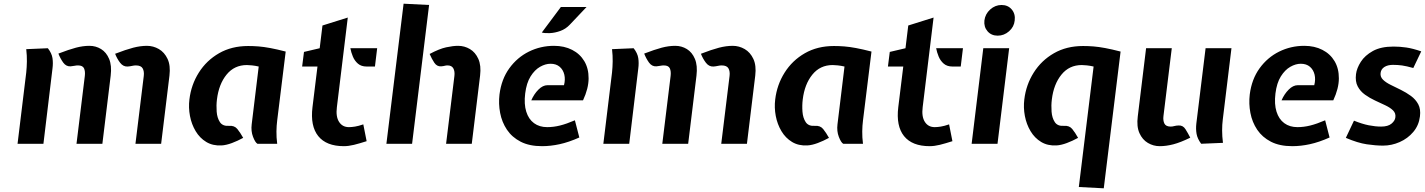

<svg xmlns="http://www.w3.org/2000/svg" viewBox="-20 -778 7711 1039"><path d="M713 0 758 -367Q761 -392 752 -408Q743 -424 715 -424Q706 -424 695 -421.5Q684 -419 671 -418Q647 -416.5 630.2 -438.2Q613.5 -460 603 -487Q661 -509.5 700.5 -519.8Q740 -530 775 -530Q809.5 -530 839.8 -512.5Q870 -495 886.8 -459.2Q903.5 -423.5 897 -369L852 0ZM75 0 122 -386Q125 -414 125.5 -445.5Q126 -477 122 -512L239 -517Q260 -490 264 -463.5Q268 -437 264 -407L215 0ZM394 0 439 -367Q442 -392 434.8 -408Q427.5 -424 402 -424Q393 -424 383.5 -422Q374 -420 362 -419Q338 -417.5 322.2 -439.2Q306.5 -461 296 -488Q353 -510 391 -520Q429 -530 464 -530Q498.5 -530 527 -512.5Q555.5 -495 570.5 -459.2Q585.5 -423.5 579 -369L534 0Z M1179 9Q1131.5 11.5 1096.2 -9.8Q1061 -31 1038.8 -68.2Q1016.5 -105.5 1008 -150.5Q999.5 -195.5 1005 -240Q1014.5 -319.5 1056 -385.2Q1097.5 -451 1165.5 -490Q1233.5 -529 1323 -529Q1351 -529 1379.2 -526.8Q1407.5 -524.5 1442.5 -518Q1477.5 -511.5 1526 -499L1480 -126Q1476.5 -98.5 1476 -67Q1475.5 -35.5 1480 0H1373Q1361 -7 1349.2 -37.8Q1337.5 -68.5 1342 -105L1380 -418Q1360.5 -422.5 1343.5 -424.2Q1326.5 -426 1316 -426Q1248 -426 1206 -374.2Q1164 -322.5 1154 -240Q1150 -208 1152.5 -174Q1155 -140 1170 -117.2Q1185 -94.5 1219 -97Q1248.5 -99.5 1264.5 -79.8Q1280.5 -60 1296 -32Q1266 -15.5 1235.2 -4Q1204.5 7.5 1179 9Z M1841 13Q1746 13 1702.2 -41.5Q1658.5 -96 1671 -198L1698 -418H1615L1625 -497L1710 -517L1725 -640L1862 -683L1803 -198Q1796.5 -147 1814.8 -118.5Q1833 -90 1868 -90Q1882.5 -90 1901.2 -93Q1920 -96 1946 -105L1964 -14Q1925 -1.5 1895.5 5.8Q1866 13 1841 13ZM1964 -418Q1935 -418 1917 -433.5Q1899 -449 1889.5 -472Q1880 -495 1876 -517H2021L2009 -418Z M2071 0 2164 -758 2302 -751 2210 0ZM2394 0 2439 -367Q2442 -392 2433.2 -408Q2424.5 -424 2402 -424Q2393 -424 2386.5 -422Q2380 -420 2367 -419Q2344.5 -417.5 2330.5 -438.2Q2316.5 -459 2305 -486Q2357.5 -514 2394.5 -522Q2431.5 -530 2459 -530Q2493.5 -530 2523 -512.5Q2552.5 -495 2568.5 -459.2Q2584.5 -423.5 2578 -369L2533 0Z M2913 13Q2844.5 13 2797.5 -11.2Q2750.5 -35.5 2723.2 -76.2Q2696 -117 2686.5 -166.8Q2677 -216.5 2683 -267Q2693.5 -349.5 2736.2 -408.5Q2779 -467.5 2842.2 -498.8Q2905.5 -530 2978 -530Q3033.5 -530 3076 -508.2Q3118.5 -486.5 3142 -447Q3165.5 -407.5 3165.2 -353.5Q3165 -299.5 3135 -235H2855Q2870 -269.5 2893.8 -293.2Q2917.5 -317 2943 -317H3032Q3040 -347.5 3033.8 -374Q3027.5 -400.5 3008.5 -416.8Q2989.5 -433 2959 -433Q2931.5 -433 2902.5 -416.5Q2873.5 -400 2851.2 -364.5Q2829 -329 2822 -272Q2815 -214.5 2827.8 -173.8Q2840.5 -133 2869.8 -111.5Q2899 -90 2941 -90Q2975.5 -90 3010.5 -98.8Q3045.5 -107.5 3091 -127L3115 -34Q3058 -8.5 3008.8 2.2Q2959.5 13 2913 13ZM2912 -602 3015 -740H3154L3064 -645Q3041.5 -621 3012.2 -610.5Q2983 -600 2955.8 -598.8Q2928.5 -597.5 2912 -602Z M3883 0 3928 -367Q3931 -392 3922 -408Q3913 -424 3885 -424Q3876 -424 3865 -421.5Q3854 -419 3841 -418Q3817 -416.5 3800.2 -438.2Q3783.5 -460 3773 -487Q3831 -509.5 3870.5 -519.8Q3910 -530 3945 -530Q3979.5 -530 4009.8 -512.5Q4040 -495 4056.8 -459.2Q4073.5 -423.5 4067 -369L4022 0ZM3245 0 3292 -386Q3295 -414 3295.5 -445.5Q3296 -477 3292 -512L3409 -517Q3430 -490 3434 -463.5Q3438 -437 3434 -407L3385 0ZM3564 0 3609 -367Q3612 -392 3604.8 -408Q3597.5 -424 3572 -424Q3563 -424 3553.5 -422Q3544 -420 3532 -419Q3508 -417.5 3492.2 -439.2Q3476.5 -461 3466 -488Q3523 -510 3561 -520Q3599 -530 3634 -530Q3668.5 -530 3697 -512.5Q3725.5 -495 3740.5 -459.2Q3755.5 -423.5 3749 -369L3704 0Z M4349 9Q4301.5 11.5 4266.2 -9.8Q4231 -31 4208.8 -68.2Q4186.5 -105.5 4178 -150.5Q4169.5 -195.5 4175 -240Q4184.5 -319.5 4226 -385.2Q4267.5 -451 4335.5 -490Q4403.5 -529 4493 -529Q4521 -529 4549.2 -526.8Q4577.5 -524.5 4612.5 -518Q4647.5 -511.5 4696 -499L4650 -126Q4646.5 -98.5 4646 -67Q4645.5 -35.5 4650 0H4543Q4531 -7 4519.2 -37.8Q4507.5 -68.5 4512 -105L4550 -418Q4530.5 -422.5 4513.5 -424.2Q4496.5 -426 4486 -426Q4418 -426 4376 -374.2Q4334 -322.5 4324 -240Q4320 -208 4322.5 -174Q4325 -140 4340 -117.2Q4355 -94.5 4389 -97Q4418.5 -99.5 4434.5 -79.8Q4450.5 -60 4466 -32Q4436 -15.5 4405.2 -4Q4374.5 7.5 4349 9Z M5011 13Q4916 13 4872.2 -41.5Q4828.5 -96 4841 -198L4868 -418H4785L4795 -497L4880 -517L4895 -640L5032 -683L4973 -198Q4966.5 -147 4984.8 -118.5Q5003 -90 5038 -90Q5052.5 -90 5071.2 -93Q5090 -96 5116 -105L5134 -14Q5095 -1.5 5065.5 5.8Q5036 13 5011 13ZM5134 -418Q5105 -418 5087 -433.5Q5069 -449 5059.5 -472Q5050 -495 5046 -517H5191L5179 -418Z M5238 0 5301 -517H5441L5378 0ZM5379 -585Q5344.5 -585 5324 -608.8Q5303.5 -632.5 5307 -667Q5311.5 -702.5 5338.5 -726.8Q5365.5 -751 5400 -751Q5434.5 -751 5455 -726.8Q5475.5 -702.5 5471 -667Q5467.5 -632.5 5440.5 -608.8Q5413.5 -585 5379 -585Z M5818 234 5898 -418Q5878.5 -422.5 5861.5 -424.2Q5844.5 -426 5834 -426Q5766 -426 5724 -374.2Q5682 -322.5 5672 -240Q5668 -208 5670.5 -174Q5673 -140 5688 -117.2Q5703 -94.5 5737 -97Q5766.5 -99.5 5782.5 -79.8Q5798.5 -60 5814 -32Q5784 -15.5 5753.2 -4Q5722.5 7.5 5697 9Q5649.5 11.5 5614.2 -9.8Q5579 -31 5556.8 -68.2Q5534.5 -105.5 5526 -150.5Q5517.5 -195.5 5523 -240Q5532.5 -319.5 5574 -385.2Q5615.5 -451 5683.5 -490Q5751.5 -529 5841 -529Q5869 -529 5897.2 -526.8Q5925.5 -524.5 5960.5 -518Q5995.5 -511.5 6044 -499L5953 241Z M6256 13Q6221.5 13 6191.8 -4.5Q6162 -22 6146 -57.8Q6130 -93.5 6137 -148L6182 -517H6321L6276 -150Q6273 -125.5 6281.2 -109.2Q6289.5 -93 6315 -93Q6325 -93 6334.5 -95.8Q6344 -98.5 6358 -99Q6381.5 -100.5 6395.2 -78.8Q6409 -57 6421 -33Q6368 -7 6329.2 3Q6290.5 13 6256 13ZM6480 0Q6460 -27 6455.2 -53.5Q6450.5 -80 6454 -110L6504 -517H6644L6597 -131Q6593.5 -103.5 6593.5 -72Q6593.5 -40.5 6598 -5Z M6973 13Q6904.5 13 6857.5 -11.2Q6810.5 -35.5 6783.2 -76.2Q6756 -117 6746.5 -166.8Q6737 -216.5 6743 -267Q6753.5 -349.5 6796.2 -408.5Q6839 -467.5 6902.2 -498.8Q6965.5 -530 7038 -530Q7093.5 -530 7136 -508.2Q7178.5 -486.5 7202 -447Q7225.5 -407.5 7225.2 -353.5Q7225 -299.5 7195 -235H6915Q6930 -269.5 6953.8 -293.2Q6977.5 -317 7003 -317H7092Q7100 -347.5 7093.8 -374Q7087.5 -400.5 7068.5 -416.8Q7049.5 -433 7019 -433Q6991.5 -433 6962.5 -416.5Q6933.5 -400 6911.2 -364.5Q6889 -329 6882 -272Q6875 -214.5 6887.8 -173.8Q6900.5 -133 6929.8 -111.5Q6959 -90 7001 -90Q7035.5 -90 7070.5 -98.8Q7105.5 -107.5 7151 -127L7175 -34Q7118 -8.5 7068.8 2.2Q7019.5 13 6973 13Z M7464 10Q7425 10 7376 2.8Q7327 -4.5 7263 -32L7307 -125Q7351.5 -107 7387 -100Q7422.5 -93 7454 -93Q7491 -93 7510 -108.8Q7529 -124.5 7531 -143Q7534 -165.5 7518.2 -180.8Q7502.5 -196 7476.5 -208.2Q7450.5 -220.5 7421.2 -234Q7392 -247.5 7366.5 -265.8Q7341 -284 7327 -310.8Q7313 -337.5 7318 -377Q7322 -409 7344 -443.5Q7366 -478 7409.2 -502Q7452.5 -526 7521 -526Q7555 -526 7589.8 -521Q7624.5 -516 7671 -500L7628 -410Q7590.5 -420.5 7567 -423.8Q7543.5 -427 7518 -427Q7489.5 -427 7471.5 -415.5Q7453.5 -404 7451 -383Q7448.5 -362 7464 -346.8Q7479.5 -331.5 7505.5 -318.8Q7531.5 -306 7560.5 -291.8Q7589.5 -277.5 7615 -259Q7640.5 -240.5 7654.8 -213.8Q7669 -187 7664 -148Q7658 -99.5 7628 -64Q7598 -28.5 7554.2 -9.2Q7510.5 10 7464 10Z"/></svg>

Font: Expletus Sans
Style: Bold Italic
Weight: 700
Italic angle: -7°
Version: Version 7.500